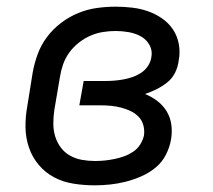

<svg xmlns="http://www.w3.org/2000/svg" viewBox="-20 -548 640 576"><path d="M264 8Q232 8 200.5 3Q169 -2 142.5 -16Q116 -30 96.5 -53Q77 -76 67 -105Q57 -134 56.5 -166Q56 -198 62 -230L78 -330Q83 -358 93 -385.5Q103 -413 121 -437Q139 -461 163.5 -479.5Q188 -498 215 -509Q242 -520 270.5 -524Q299 -528 327 -528Q352 -528 377 -525Q402 -522 424.5 -514Q447 -506 466.5 -492.5Q486 -479 499 -459.5Q512 -440 516.5 -415.5Q521 -391 516 -366Q514 -348 505.5 -330.5Q497 -313 482 -301Q467 -289 450 -280.5Q433 -272 415 -266Q435 -258 452 -245Q469 -232 480 -214Q491 -196 494 -174Q497 -152 493 -129Q489 -106 477.5 -83.5Q466 -61 446.5 -45Q427 -29 404 -19Q381 -9 357.5 -3Q334 3 310.5 5.5Q287 8 264 8ZM265 -65Q280 -65 294.5 -66.5Q309 -68 323.5 -71Q338 -74 352 -79Q366 -84 379 -92.5Q392 -101 400.5 -114.5Q409 -128 412 -142Q414 -158 410 -172.5Q406 -187 396 -197.5Q386 -208 372.5 -214.5Q359 -221 344 -225Q329 -229 313.5 -230.5Q298 -232 282 -232H218L231 -305H294Q308 -305 321.5 -306Q335 -307 349 -309.5Q363 -312 376.5 -316.5Q390 -321 402.5 -329Q415 -337 423.5 -349.5Q432 -362 434 -376Q438 -396 428.5 -413Q419 -430 402.5 -439Q386 -448 366.5 -451.5Q347 -455 327 -455Q308 -455 289 -452Q270 -449 251.5 -441Q233 -433 216.5 -420Q200 -407 188 -390.5Q176 -374 169.5 -355.5Q163 -337 160 -318L143 -218Q140 -198 140 -177.5Q140 -157 145.5 -139Q151 -121 162 -106Q173 -91 189.5 -81.5Q206 -72 225.5 -68.5Q245 -65 265 -65Z"/></svg>

Font: Iosevka SS04 Extended
Style: Italic
Weight: 400
Width: 7
Italic angle: -9°
Monospace: yes
Designer: Belleve Invis
Foundry: Belleve Invis
Version: Version 19.0.0; ttfautohint (v1.8.4)